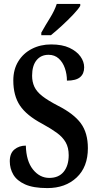

<svg xmlns="http://www.w3.org/2000/svg" viewBox="-20 -951 500 981"><path d="M222 10Q150 10 108 -9Q66 -28 48 -59Q30 -90 30 -127Q30 -168 54 -187.5Q78 -207 112 -207Q114 -128 148.5 -85Q183 -42 232 -42Q280 -42 305.5 -73.5Q331 -105 331 -158Q331 -197 315.5 -224Q300 -251 269.5 -273Q239 -295 195 -319Q116 -361 82 -411.5Q48 -462 48 -540Q48 -596 73.5 -637.5Q99 -679 143 -701.5Q187 -724 241 -724Q298 -724 335 -706.5Q372 -689 391 -662.5Q410 -636 410 -607Q410 -574 389 -556.5Q368 -539 322 -539Q322 -572 311.5 -602.5Q301 -633 280 -652Q259 -671 228 -671Q189 -671 166.5 -643Q144 -615 144 -564Q144 -533 155.5 -508Q167 -483 195.5 -460.5Q224 -438 276 -411Q357 -370 393 -321Q429 -272 429 -194Q429 -98 371.5 -44Q314 10 222 10ZM191 -784Q211 -820 235 -858.5Q259 -897 270 -931H390V-921Q380 -904 354 -876.5Q328 -849 297 -820.5Q266 -792 240 -771H191Z"/></svg>

Font: Noto Serif Khmer ExtraCondensed SemiBold
Style: Regular
Weight: 600
Width: 2
Designer: Danh Hong and the Monotype Design Team
Foundry: Monotype Imaging Inc.
Version: Version 2.004; ttfautohint (v1.8.4.7-5d5b)